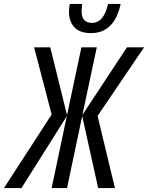

<svg xmlns="http://www.w3.org/2000/svg" viewBox="-86 -954 751 974"><path d="M526 -934H462Q441 -838 380 -838Q328 -838 328 -897Q328 -907 329 -916.5Q330 -926 331 -934H268Q264 -917 264 -894Q264 -845 291.5 -815.5Q319 -786 376 -786Q494 -786 526 -934ZM23 0 253 -365 176 0H254L331 -365L412 0H497L409 -366L645 -714H558L332 -371L405 -714H327L254 -370L169 -714H87L176 -373L-66 0Z"/></svg>

Font: Noto Sans Display Condensed
Style: Italic
Weight: 400
Width: 3
Designer: Monotype Design team
Foundry: Monotype Imaging Inc.
Version: 1.000